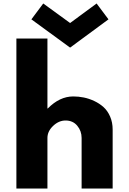

<svg xmlns="http://www.w3.org/2000/svg" viewBox="-20 -1081 740 1101"><path d="M74 0V-860H252V-459H254Q322 -528 400 -528Q430 -528 460 -522Q490 -516 520 -502Q550 -488 573.5 -467Q597 -446 611.5 -412.5Q626 -379 626 -338V0H448V-290Q448 -330 423 -360Q398 -390 356 -390Q317 -390 284.5 -359Q252 -328 252 -290V0ZM602 -970 382 -808 160 -970 228 -1061 382 -949 534 -1061Z"/></svg>

Font: Hussar
Style: BoldWeb
Weight: 700
Foundry: Cannot Into Space Fonts
Version: Version 2.00